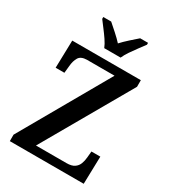

<svg xmlns="http://www.w3.org/2000/svg" viewBox="-220 -1045 1037 1159"><g transform="rotate(30 298.5 -465.5)"><path d="M37 0V-45L387 -658H197Q154 -658 139 -633.5Q124 -609 121 -571L116 -522H55L60 -714H538V-668L187 -56H400Q435 -56 454 -69Q473 -82 481 -103Q489 -124 491 -148L495 -192H557L552 0ZM250 -771Q241 -794 223 -820.5Q205 -847 185 -873Q165 -899 151 -918V-931H206Q228 -912 257 -886Q286 -860 307 -837Q328 -860 357 -886Q386 -912 408 -931H463V-918Q449 -899 429.5 -873Q410 -847 392 -820.5Q374 -794 364 -771Z"/></g></svg>

Font: Noto Serif Lao SemiCondensed SemiBold
Style: Regular
Weight: 600
Width: 4
Designer: Monotype Design Team
Foundry: Monotype Imaging Inc.
Version: Version 2.003; ttfautohint (v1.8.4.7-5d5b)